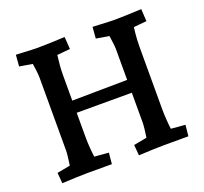

<svg xmlns="http://www.w3.org/2000/svg" viewBox="-123 -855 1070 1005"><g transform="rotate(-20 412.0 -352.5)"><path d="M486.5 5 481.5 -54.2 602.2 -77.2 547.5 -26.1Q550.5 -41.1 554.4 -65Q558.2 -88.8 560.8 -112.6Q563.5 -136.5 563.5 -149V-556.6Q563.5 -568.9 561 -590.9Q558.5 -612.9 555 -635.2Q551.5 -657.5 549.5 -668.5L602.2 -626.6L483.2 -646.5L488.2 -710Q506.5 -709 529.2 -708Q551.9 -707 572.9 -706Q593.8 -705 605.4 -705Q636.5 -705 674.9 -706.5Q713.4 -708 759.5 -710L763.5 -641.5L643.2 -630.3L695.1 -668.5Q691.5 -640.6 687.5 -603.5Q683.5 -566.3 683.5 -526.6V-179Q683.5 -153 685.7 -122.5Q687.8 -92 691.1 -66.2Q694.5 -40.4 697.1 -26.1L643.2 -72.5L770.1 -61.9L763.7 0H628.1Q600.5 0 565 1.5Q529.4 3 486.5 5ZM59.7 5 54.7 -54.2 175.7 -77.2 121.5 -26.1Q124.1 -39.5 127.4 -63.3Q130.7 -87 133.7 -111.4Q136.7 -135.8 136.7 -149V-556.6Q136.7 -569.5 134.2 -590.7Q131.7 -611.9 128.2 -634.2Q124.7 -656.5 121.5 -671L175.7 -626.6L56.1 -646.5L61.1 -710Q79.5 -709 102.1 -708Q124.8 -707 146 -706Q167.1 -705 178.6 -705Q209.7 -705 248.2 -706.5Q286.6 -708 332.7 -710L337.4 -641.5L216.7 -630.3L270 -672.3Q267.7 -656.6 264.4 -632Q261.1 -607.5 258.8 -579.7Q256.5 -552 256.5 -526.6V-179Q256.5 -151.7 258.8 -121.4Q261.1 -91.1 264.7 -65.4Q268.4 -39.7 270.4 -26.1L216.7 -72.5L343.4 -61.9L337.6 0H201.4Q173.8 0 138.2 1.5Q102.6 3 59.7 5ZM201.5 -315.6V-382.7L618.5 -387.7V-315.6Z"/></g></svg>

Font: Andada Pro
Style: Regular
Weight: 400
Designer: Carolina Giovagnoli
Foundry: Huerta Tipografica
Version: Version 3.003